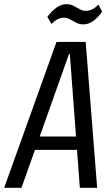

<svg xmlns="http://www.w3.org/2000/svg" viewBox="-50 -901 532 921"><path d="M221 -700H361L416 0H333L285 -642H281L53 0H-30ZM110 -246H345L336 -182H101ZM177 -820Q200 -850 222.5 -865.5Q245 -881 268 -881Q288 -881 303 -873Q318 -865 332.5 -857Q347 -849 362 -849Q377 -849 392 -856Q407 -863 422 -879L440 -845Q419 -815 396 -799.5Q373 -784 350 -784Q331 -784 315.5 -792Q300 -800 286 -808Q272 -816 256 -816Q241 -816 227 -809Q213 -802 197 -786Z"/></svg>

Font: Pathway Extreme Condensed
Style: Italic
Weight: 400
Width: 3
Italic angle: -8°
Version: Version 1.001;gftools[0.9.26]